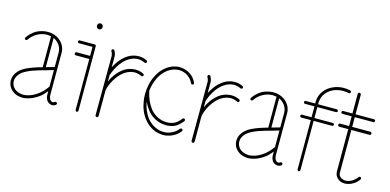

<svg xmlns="http://www.w3.org/2000/svg" viewBox="-70 -1158 3180 1565"><g transform="rotate(15 1519.5 -375.5)"><path d="M136 -210C202 -244 279 -258 354 -282V-143C335 -115 313 -91 287 -71C259 -50 229 -34 196 -27C185 -25 174 -23 163 -23C157 -23 151 -24 145 -25C129 -27 112 -33 99 -42C85 -51 74 -64 68 -78C63 -89 61 -100 61 -111C61 -116 61 -121 62 -126C66 -144 75 -161 88 -175C96 -184 110 -197 136 -210ZM132 -546C104 -529 79 -506 61 -479C57 -473 58 -465 64 -462C70 -458 78 -459 81 -465C97 -489 119 -510 145 -524C170 -538 198 -546 227 -546C238 -545 249 -544 260 -542V-281C214 -268 168 -254 124 -232C105 -222 85 -209 70 -192C54 -175 42 -154 38 -130C37 -124 36 -118 36 -111C36 -97 39 -82 45 -68C53 -49 68 -33 85 -21C102 -9 122 -2 142 0C149 1 156 2 163 2C176 2 189 0 202 -3C239 -11 272 -29 302 -51C321 -66 338 -84 354 -104V-78V-77V-76C354 -61 357 -45 365 -31C369 -24 374 -18 381 -13C388 -8 396 -4 405 -3C407 -2 410 -2 412 -2C424 -2 435 -6 444 -13C449 -18 450 -26 446 -31C441 -36 433 -37 428 -33C424 -29 418 -27 412 -27C411 -27 410 -27 409 -27C405 -28 400 -30 396 -33C392 -36 389 -40 386 -44C381 -53 379 -64 378 -76V-77V-78V-433C378 -441 378 -449 376 -457C370 -491 350 -521 322 -541C295 -561 261 -570 228 -570H227C194 -570 161 -561 132 -546ZM284 -534C293 -530 300 -526 307 -521C330 -504 347 -479 352 -452C353 -446 354 -439 354 -433V-308C331 -301 308 -294 284 -288Z M621 -570H495C488 -570 483 -565 483 -558C483 -551 488 -546 495 -546H609V-470H495C488 -470 483 -464 483 -457C483 -450 488 -444 495 -444H609V-15C609 -8 614 -2 621 -2C628 -2 633 -8 633 -15V-558C633 -565 628 -570 621 -570ZM623 -748C609 -748 599 -737 599 -723C599 -709 609 -698 623 -698C637 -698 647 -709 647 -723C647 -737 637 -748 623 -748Z M837 -481C824 -463 813 -445 803 -426V-512C803 -516 803 -520 803 -524C801 -538 796 -552 789 -565C785 -570 777 -572 771 -569C766 -565 764 -557 767 -551C773 -542 777 -532 778 -521C778 -518 779 -515 779 -512L777 -15C777 -8 783 -3 790 -2C797 -2 802 -8 803 -15V-230C803 -230 803 -230 803 -230C811 -275 834 -320 859 -353C876 -376 897 -397 920 -411C943 -425 970 -434 996 -434H999C1018 -433 1037 -428 1053 -420C1059 -417 1067 -419 1070 -425C1073 -431 1071 -439 1065 -442C1044 -452 1022 -458 999 -458H996C965 -458 934 -449 907 -433C880 -416 858 -393 839 -369C824 -348 812 -327 803 -304V-358C815 -396 833 -433 857 -465C874 -488 895 -509 919 -523C942 -537 968 -546 994 -546H997C1016 -545 1035 -540 1051 -532C1057 -529 1065 -531 1068 -537C1071 -543 1069 -551 1063 -554C1042 -564 1020 -570 997 -570H994C963 -570 932 -561 906 -545C878 -528 856 -505 837 -481Z M1417 -15C1446 -26 1472 -46 1491 -70C1495 -76 1494 -84 1489 -88C1483 -92 1475 -91 1471 -86C1455 -65 1432 -48 1407 -38C1389 -30 1368 -26 1348 -26C1341 -26 1335 -27 1328 -27C1282 -33 1238 -60 1208 -96C1178 -133 1159 -180 1151 -228V-229C1161 -207 1174 -186 1189 -166C1218 -127 1269 -92 1327 -86C1336 -85 1344 -84 1353 -84C1377 -84 1399 -89 1419 -96C1447 -108 1468 -130 1489 -155C1493 -161 1492 -168 1487 -173C1481 -177 1474 -176 1469 -171C1450 -146 1431 -128 1409 -120C1392 -113 1373 -109 1353 -109C1346 -109 1338 -110 1331 -110C1280 -116 1234 -147 1209 -180C1180 -219 1161 -262 1151 -310C1151 -313 1150 -315 1148 -317C1152 -357 1162 -396 1180 -432C1196 -465 1219 -493 1247 -514C1274 -534 1307 -546 1340 -546C1341 -546 1343 -546 1345 -546C1373 -545 1397 -535 1415 -523C1432 -511 1450 -493 1462 -467C1464 -461 1472 -458 1478 -461C1484 -463 1487 -471 1484 -477C1473 -504 1453 -528 1428 -544C1404 -560 1375 -569 1345 -570C1343 -571 1342 -571 1340 -571C1301 -571 1263 -557 1232 -534C1200 -511 1175 -479 1158 -444C1133 -395 1122 -340 1122 -286C1122 -265 1123 -244 1127 -224C1135 -172 1155 -122 1189 -81C1223 -39 1271 -9 1325 -3C1333 -2 1340 -1 1348 -1C1371 -1 1395 -6 1417 -15Z M1647 -481C1634 -463 1623 -445 1613 -426V-512C1613 -516 1613 -520 1613 -524C1611 -538 1606 -552 1599 -565C1595 -570 1587 -572 1581 -569C1576 -565 1574 -557 1577 -551C1583 -542 1587 -532 1588 -521C1588 -518 1589 -515 1589 -512L1587 -15C1587 -8 1593 -3 1600 -2C1607 -2 1612 -8 1613 -15V-230C1613 -230 1613 -230 1613 -230C1621 -275 1644 -320 1669 -353C1686 -376 1707 -397 1730 -411C1753 -425 1780 -434 1806 -434H1809C1828 -433 1847 -428 1863 -420C1869 -417 1877 -419 1880 -425C1883 -431 1881 -439 1875 -442C1854 -452 1832 -458 1809 -458H1806C1775 -458 1744 -449 1717 -433C1690 -416 1668 -393 1649 -369C1634 -348 1622 -327 1613 -304V-358C1625 -396 1643 -433 1667 -465C1684 -488 1705 -509 1729 -523C1752 -537 1778 -546 1804 -546H1807C1826 -545 1845 -540 1861 -532C1867 -529 1875 -531 1878 -537C1881 -543 1879 -551 1873 -554C1852 -564 1830 -570 1807 -570H1804C1773 -570 1742 -561 1716 -545C1688 -528 1666 -505 1647 -481Z M2039 -210C2105 -244 2182 -258 2257 -282V-143C2238 -115 2216 -91 2190 -71C2162 -50 2132 -34 2099 -27C2088 -25 2077 -23 2066 -23C2060 -23 2054 -24 2048 -25C2032 -27 2015 -33 2002 -42C1988 -51 1977 -64 1971 -78C1966 -89 1964 -100 1964 -111C1964 -116 1964 -121 1965 -126C1969 -144 1978 -161 1991 -175C1999 -184 2013 -197 2039 -210ZM2035 -546C2007 -529 1982 -506 1964 -479C1960 -473 1961 -465 1967 -462C1973 -458 1981 -459 1984 -465C2000 -489 2022 -510 2048 -524C2073 -538 2101 -546 2130 -546C2141 -545 2152 -544 2163 -542V-281C2117 -268 2071 -254 2027 -232C2008 -222 1988 -209 1973 -192C1957 -175 1945 -154 1941 -130C1940 -124 1939 -118 1939 -111C1939 -97 1942 -82 1948 -68C1956 -49 1971 -33 1988 -21C2005 -9 2025 -2 2045 0C2052 1 2059 2 2066 2C2079 2 2092 0 2105 -3C2142 -11 2175 -29 2205 -51C2224 -66 2241 -84 2257 -104V-78V-77V-76C2257 -61 2260 -45 2268 -31C2272 -24 2277 -18 2284 -13C2291 -8 2299 -4 2308 -3C2310 -2 2313 -2 2315 -2C2327 -2 2338 -6 2347 -13C2352 -18 2353 -26 2349 -31C2344 -36 2336 -37 2331 -33C2327 -29 2321 -27 2315 -27C2314 -27 2313 -27 2312 -27C2308 -28 2303 -30 2299 -33C2295 -36 2292 -40 2289 -44C2284 -53 2282 -64 2281 -76V-77V-78V-433C2281 -441 2281 -449 2279 -457C2273 -491 2253 -521 2225 -541C2198 -561 2164 -570 2131 -570H2130C2097 -570 2064 -561 2035 -546ZM2187 -534C2196 -530 2203 -526 2210 -521C2233 -504 2250 -479 2255 -452C2256 -446 2257 -439 2257 -433V-308C2234 -301 2211 -294 2187 -288Z M2482 -590V-570H2403C2396 -570 2390 -565 2390 -558C2390 -551 2396 -546 2403 -546H2482V-454H2402C2395 -454 2390 -449 2390 -442C2390 -435 2395 -430 2402 -430H2482V-15C2482 -8 2487 -2 2494 -2C2501 -2 2506 -8 2506 -15V-430H2661C2668 -430 2674 -435 2674 -442C2674 -449 2668 -454 2661 -454H2506V-546H2663C2670 -546 2676 -551 2676 -558C2676 -565 2670 -570 2663 -570H2506V-590C2508 -616 2517 -641 2533 -663C2549 -684 2571 -701 2596 -712C2621 -723 2649 -728 2676 -728C2692 -728 2708 -726 2723 -723C2730 -721 2737 -725 2738 -732C2740 -739 2736 -746 2729 -747C2712 -751 2694 -753 2676 -753C2645 -753 2614 -747 2586 -734C2558 -722 2532 -703 2513 -677C2494 -652 2483 -622 2482 -590Z M2822 -78V-438H2976C2983 -438 2988 -444 2988 -451C2988 -458 2983 -464 2976 -464H2822V-546H2978C2985 -546 2990 -551 2990 -558C2990 -565 2985 -570 2978 -570H2822V-735C2822 -742 2816 -748 2809 -748C2802 -748 2796 -742 2796 -735V-570H2718C2711 -570 2706 -565 2706 -558C2706 -551 2711 -546 2718 -546H2796V-464H2720C2713 -464 2708 -458 2708 -451C2708 -444 2713 -438 2720 -438H2796V-77C2797 -68 2799 -59 2802 -50C2810 -33 2824 -19 2840 -11C2853 -5 2868 -2 2882 -2C2885 -2 2889 -2 2892 -3C2914 -5 2935 -13 2953 -24C2971 -35 2987 -50 2999 -68C3003 -73 3002 -81 2996 -85C2991 -89 2983 -88 2979 -82C2968 -67 2955 -55 2940 -45C2924 -35 2907 -29 2890 -27C2887 -27 2885 -27 2882 -27C2871 -27 2860 -29 2851 -34C2839 -39 2830 -49 2825 -60C2823 -65 2822 -72 2822 -78Z"/></g></svg>

Font: LS
Style: LightAlt
Weight: 250
Designer: BSozoo
Foundry: BSozoo
Version: Version 001.000